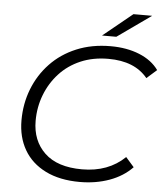

<svg xmlns="http://www.w3.org/2000/svg" viewBox="-59 -933 857 991"><g transform="rotate(5 369.5 -437.5)"><path d="M391 6Q287 6 213.5 -30.5Q140 -67 102 -132.5Q64 -198 64 -285Q64 -371 93.5 -447Q123 -523 178.5 -581.5Q234 -640 313 -673Q392 -706 490 -706Q574 -706 639 -679.5Q704 -653 739 -604L687 -558Q620 -640 484 -640Q404 -640 340 -612.5Q276 -585 231 -536Q186 -487 161.5 -423.5Q137 -360 137 -289Q137 -186 203 -123Q269 -60 397 -60Q533 -60 619 -143L662 -94Q615 -45 544.5 -19.5Q474 6 391 6ZM440 -757 592 -881H689L514 -757Z"/></g></svg>

Font: Montserrat
Style: Italic
Weight: 400
Italic angle: -11.3°
Designer: Julieta Ulanovsky
Foundry: Julieta Ulanovsky
Version: Version 9.000; ttfautohint (v1.8.4.7-5d5b)